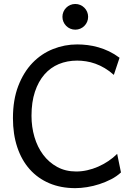

<svg xmlns="http://www.w3.org/2000/svg" viewBox="-20 -953 702 985"><path d="M600.6 -68.4Q579.1 -48.3 550.3 -33.4Q521.5 -18.6 490 -8.3Q458.5 2 426.3 7.1Q394 12.2 366.2 12.2Q292 12.2 232.9 -12.9Q173.8 -38.1 132.3 -84.7Q90.8 -131.3 68.6 -197.8Q46.4 -264.2 46.4 -346.7Q46.4 -440.9 73.7 -512Q101.1 -583 146.7 -630.4Q192.4 -677.7 252 -701.4Q311.5 -725.1 376 -725.1Q402.3 -725.1 429.7 -721.7Q457 -718.3 484.6 -710.4Q512.2 -702.6 539.6 -689.5Q566.9 -676.3 593.3 -656.7L564 -568.8Q541 -589.4 517.1 -603.5Q493.2 -617.7 469.2 -626.2Q445.3 -634.8 421.6 -638.4Q397.9 -642.1 376 -642.1Q324.7 -642.1 281.7 -624.3Q238.8 -606.4 207.8 -570.8Q176.8 -535.2 159.2 -482.2Q141.6 -429.2 141.6 -358.9Q141.6 -302.2 156.7 -250.5Q171.9 -198.7 201.2 -159.4Q230.5 -120.1 273.2 -96.7Q315.9 -73.2 371.1 -73.2Q398.9 -73.2 427.5 -79.6Q456.1 -85.9 483.4 -97.9Q510.7 -109.9 535.6 -126.5Q560.5 -143.1 581.1 -163.6ZM300.3 -866.7Q300.3 -880.4 305.4 -892.3Q310.5 -904.3 319.6 -913.3Q328.6 -922.4 340.6 -927.5Q352.5 -932.6 366.2 -932.6Q379.9 -932.6 391.8 -927.5Q403.8 -922.4 412.8 -913.3Q421.9 -904.3 427 -892.3Q432.1 -880.4 432.1 -866.7Q432.1 -853 427 -841.1Q421.9 -829.1 412.8 -820.1Q403.8 -811 391.8 -805.9Q379.9 -800.8 366.2 -800.8Q352.5 -800.8 340.6 -805.9Q328.6 -811 319.6 -820.1Q310.5 -829.1 305.4 -841.1Q300.3 -853 300.3 -866.7Z"/></svg>

Font: Andika Basic
Style: Regular
Weight: 400
Designer: Annie Olsen & Victor Gaultney
Foundry: SIL International
Version: Version 1.000